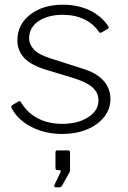

<svg xmlns="http://www.w3.org/2000/svg" viewBox="-20 -560 544 817"><path d="M339 -477.5C365.7 -464.5 386.7 -446.3 402 -423C403.3 -421.7 405 -420.8 407 -420.5C409 -420.2 410.7 -420.7 412 -422L440 -438C442.7 -440.7 443 -444 441 -448C421.7 -477.3 395.2 -500 361.5 -516C327.8 -532 290 -540 248 -540C191.3 -540 144.8 -526 108.5 -498C72.2 -470 54 -433.3 54 -388C54 -359.3 63.7 -334.5 83 -313.5C102.3 -292.5 135.7 -275 183 -261L286 -230C326 -218 354.8 -204.3 372.5 -189C390.2 -173.7 399 -155 399 -133C399 -103.7 384.3 -79.7 355 -61C325.7 -42.3 289 -33 245 -33C204.3 -33 169 -41.2 139 -57.5C109 -73.8 85.3 -97 68 -127C67.3 -128.3 65.8 -129.2 63.5 -129.5C61.2 -129.8 59.3 -129.3 58 -128L31 -112C27.7 -109.3 27 -105.7 29 -101C45.7 -67.7 73.5 -40.8 112.5 -20.5C151.5 -0.2 195.7 10 245 10C283.7 10 318.5 3.7 349.5 -9C380.5 -21.7 405 -39.3 423 -62C441 -84.7 450 -110.3 450 -139C450 -168.3 440.2 -194.2 420.5 -216.5C400.8 -238.8 371 -256 331 -268L197 -311C162.3 -321.7 138.2 -334.3 124.5 -349C110.8 -363.7 104 -379.7 104 -397C104 -427.7 117.3 -452 144 -470C170.7 -488 205 -497 247 -497C281.7 -497 312.3 -490.5 339 -477.5ZM211.5 234C212.5 236 214 237 216 237H229C233.7 237 237 236.5 239 235.5C241 234.5 242.7 232.7 244 230L277 171L278 164V88C278 82.7 275.7 80 271 80H223C218.3 80 216 83 216 89V154C216 158 216.7 160.7 218 162C219.3 163.3 221.7 164 225 164H233C235.7 164 237.3 165 238 167C238.7 169 238.3 171.3 237 174L211 228C210.3 230 210.5 232 211.5 234Z"/></svg>

Font: Libre Franklin ExtraLight
Style: Regular
Weight: 275
Designer: Pablo Impallari, Rodrigo Fuenzalida
Foundry: Impallari Type
Version: Version 1.002; ttfautohint (v1.5)